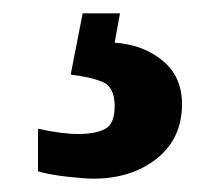

<svg xmlns="http://www.w3.org/2000/svg" viewBox="-20 -29 334 288"><path d="M120 239Q107 239 80.5 236Q54 233 37 228V164Q72 172 98 172Q123 172 137.5 164.5Q152 157 152 130Q152 101 133 93.5Q114 86 86 83L104 -9H160L152 35Q195 38 224 62Q253 86 253 127Q253 179 215 209Q177 239 120 239Z"/></svg>

Font: Noto Serif Hebrew Condensed Black
Style: Regular
Weight: 900
Width: 3
Designer: Monotype Design Team
Foundry: Monotype Imaging Inc.
Version: Version 2.004; ttfautohint (v1.8.4.7-5d5b)